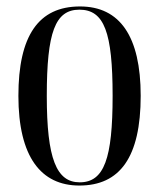

<svg xmlns="http://www.w3.org/2000/svg" viewBox="-20 -565 493 595"><path d="M226 10C351 10 416 -77 416 -268C416 -453 351 -545 228 -545C99 -545 37 -454 37 -268C37 -79 107 10 226 10ZM227 0C155 0 125 -73 125 -268C125 -465 151 -535 226 -535C303 -535 329 -465 329 -268C329 -74 303 0 227 0Z"/></svg>

Font: Noto Serif Display ExtraCondensed
Style: Regular
Weight: 400
Width: 2
Designer: Monotype Design Team
Foundry: Monotype Imaging Inc.
Version: Version 2.009